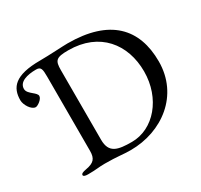

<svg xmlns="http://www.w3.org/2000/svg" viewBox="-140 -840 1077 1029"><g transform="rotate(-30 398.5 -325.5)"><path d="M394 7C589 7 762 -121 762 -330C762 -533 647 -658 386 -658C358 -658 270 -652 214 -652C56 -652 15 -599 15 -520C15 -492 42 -447 69 -447C81 -447 115 -470 115 -490C115 -500 104 -510 92 -520C78 -532 62 -545 62 -563C62 -607 115 -621 170 -621C200 -621 203 -605 203 -558V-99C203 -51 186 -33 136 -24C113 -20 103 -15 103 -6C103 2 115 5 132 5C185 5 197 0 237 0C316 0 345 7 394 7ZM422 -28C335 -28 284 -38 284 -121V-551C284 -611 295 -624 371 -624C565 -624 667 -491 667 -323C667 -157 557 -28 422 -28Z"/></g></svg>

Font: EB Garamond
Style: Regular
Weight: 400
Designer: Georg Duffner and Octavio Pardo
Foundry: Georg Duffner
Version: Version 1.000;PS 001.000;hotconv 1.0.88;makeotf.lib2.5.64775